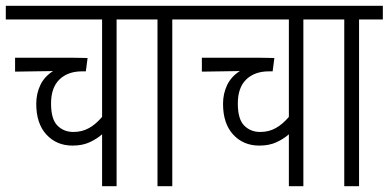

<svg xmlns="http://www.w3.org/2000/svg" viewBox="-20 -642 1340 662"><path d="M465 -575H382V0H332V-179Q314 -163 289 -151.5Q264 -140 230 -140Q175 -140 140 -178Q105 -216 105 -284Q105 -319 119 -348.5Q133 -378 163 -397L32 -395V-443H224Q241 -443 257 -442.5Q273 -442 282 -442L276 -396H263Q214 -396 185 -368Q156 -340 156 -285Q156 -231 178 -209Q200 -187 233 -187Q263 -187 287 -200.5Q311 -214 332 -239V-575H0V-622H465Z M574 -575V0H523V-575H453V-622H656V-575Z M1109 -575H1026V0H976V-179Q958 -163 933 -151.5Q908 -140 874 -140Q819 -140 784 -178Q749 -216 749 -284Q749 -319 763 -348.5Q777 -378 807 -397L676 -395V-443H868Q885 -443 901 -442.5Q917 -442 926 -442L920 -396H907Q858 -396 829 -368Q800 -340 800 -285Q800 -231 822 -209Q844 -187 877 -187Q907 -187 931 -200.5Q955 -214 976 -239V-575H644V-622H1109Z M1218 -575V0H1167V-575H1097V-622H1300V-575Z"/></svg>

Font: Noto Sans ExtraCondensed Light
Style: Regular
Weight: 300
Width: 2
Designer: Monotype Design Team
Foundry: Monotype Imaging Inc.
Version: Version 2.013; ttfautohint (v1.8.4.7-5d5b)